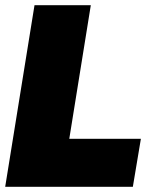

<svg xmlns="http://www.w3.org/2000/svg" viewBox="-22 -720 596 740"><path d="M-2 0 111 -700H328L245 -185H521L490 0Z"/></svg>

Font: Georama Black
Style: Italic
Weight: 900
Italic angle: -9°
Designer: Jean-Baptiste Levee
Foundry: Production Type
Version: Version 1.000